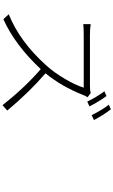

<svg xmlns="http://www.w3.org/2000/svg" viewBox="295 -1174 909 1540"><g transform="rotate(90 750.0 -403.5)"><path d="M833 -666 793.9 -648.4Q763.7 -714.8 711.9 -786.1L750 -802.7Q794.9 -741.2 833 -666ZM726.6 -675.8 759.8 -650.4Q749 -637.7 742.2 -617.2Q673.8 -443.4 567.4 -313.5Q717.8 -184.6 866.2 -6.8L823.2 31.2Q685.5 -143.6 534.2 -275.4Q339.8 -68.4 133.8 24.4L93.8 -18.6Q313.5 -106.4 506.8 -322.3Q560.5 -381.8 611.3 -467.8Q662.1 -553.7 682.6 -620.1H263.7Q192.4 -620.1 172.9 -616.2V-675.8Q208 -669.9 263.7 -669.9H668.9Q707 -669.9 726.6 -675.8ZM819.3 -821.3 856.4 -837.9Q907.2 -770.5 942.4 -702.1L903.3 -683.6Q858.4 -772.5 819.3 -821.3Z"/></g></svg>

Font: Bpmf Zihi Sans Light
Style: Light
Weight: 300
Foundry: But Ko
Version: Version 1.320